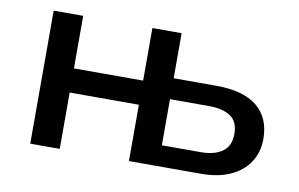

<svg xmlns="http://www.w3.org/2000/svg" viewBox="-59 -601 1099 705"><g transform="rotate(10 490.5 -248.0)"><path d="M89 0V-496H199V-300H457V-496H566V-328H725Q826 -328 877.5 -286Q929 -244 929 -165Q929 -116 904.5 -78.5Q880 -41 834.5 -20.5Q789 0 725 0H457V-210H199V0ZM566 -78H711Q762 -78 791.5 -99Q821 -120 821 -165Q821 -211 792 -230.5Q763 -250 711 -250H566Z"/></g></svg>

Font: Nunito Sans 8pt SemiBold
Style: Regular
Weight: 600
Version: Version 3.101;gftools[0.9.27]